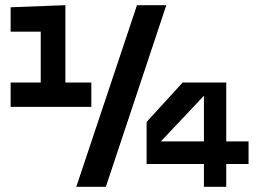

<svg xmlns="http://www.w3.org/2000/svg" viewBox="-20 -720 998 740"><path d="M545 -250 684 -402H852V-175H938V-88H852V0H766V-88H545ZM766 -175V-351L600 -175ZM621 -700 388 0H274L508 -700ZM21 -692 232 -700V-402H332V-308H21V-402H137V-598H21Z"/></svg>

Font: Edgecutting Lite Medium
Style: Medium
Weight: 500
Designer: RandomMaerks (Nguyen Gia Bao)
Version: Version 1.0